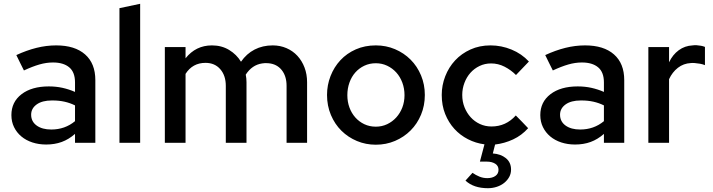

<svg xmlns="http://www.w3.org/2000/svg" viewBox="-20 -752 3753 1011"><path d="M223 9Q184 9 150.5 -2Q117 -13 92.5 -33.5Q68 -54 54 -82.5Q40 -111 40 -146Q40 -215 93.5 -256Q147 -297 237 -297Q275 -297 309 -289.5Q343 -282 375 -268V-318Q375 -372 344.5 -397.5Q314 -423 259 -423Q224 -423 187.5 -412.5Q151 -402 106 -381Q96 -401 86 -421Q76 -441 66 -462Q120 -487 172 -500Q224 -513 276 -513Q374 -513 428 -465.5Q482 -418 482 -330V0H375V-47Q342 -18 305 -4.5Q268 9 223 9ZM144 -148Q144 -112 173 -91Q202 -70 250 -70Q322 -70 375 -114V-197Q323 -223 258 -223H253Q202 -223 173 -202Q144 -181 144 -148Z M718 -732V0H609V-709Z M848 0V-504H957V-445Q1011 -513 1096 -513Q1147 -513 1186.5 -489Q1226 -465 1249 -427Q1278 -469 1320.5 -491Q1363 -513 1416 -513Q1455 -513 1488.5 -498.5Q1522 -484 1546 -458Q1570 -432 1583.5 -396.5Q1597 -361 1597 -319V0H1489V-300Q1489 -351 1463.5 -383Q1438 -415 1394 -419Q1375 -421 1360 -418Q1307 -410 1274 -359Q1276 -349 1277 -339Q1278 -329 1278 -319V0H1169V-300Q1169 -354 1140 -387.5Q1111 -421 1062 -421Q994 -421 957 -363V0Z M1702 -252Q1702 -304 1720.5 -351.5Q1739 -399 1772.5 -435Q1806 -471 1853.5 -492Q1901 -513 1959 -513Q2013 -513 2060 -493Q2107 -473 2142 -438Q2177 -403 2197 -355Q2217 -307 2217 -252Q2217 -196 2197 -148Q2177 -100 2142 -65Q2107 -30 2060 -10Q2013 10 1959 10Q1906 10 1859.5 -9.5Q1813 -29 1778 -63.5Q1743 -98 1722.5 -146.5Q1702 -195 1702 -252ZM1959 -85Q1991 -85 2018.5 -98Q2046 -111 2066.5 -133.5Q2087 -156 2098.5 -186Q2110 -216 2110 -251Q2110 -286 2098.5 -317Q2087 -348 2066.5 -370.5Q2046 -393 2018.5 -406Q1991 -419 1959 -419Q1926 -419 1898.5 -406Q1871 -393 1851 -370.5Q1831 -348 1820 -317Q1809 -286 1809 -251Q1809 -216 1820 -186Q1831 -156 1851 -133.5Q1871 -111 1898.5 -98Q1926 -85 1959 -85Z M2568 -86Q2644 -86 2696 -144Q2713 -127 2729 -110.5Q2745 -94 2761 -77Q2727 -39 2682 -18Q2637 3 2587 9Q2584 20 2581 32.5Q2578 45 2575 56Q2617 59 2644 81Q2671 103 2671 141Q2671 162 2661.5 179.5Q2652 197 2635.5 210.5Q2619 224 2596.5 231.5Q2574 239 2549 239Q2474 239 2431 199Q2440 188 2449.5 178.5Q2459 169 2468 158Q2485 170 2504.5 178Q2524 186 2546 186Q2572 186 2588.5 174.5Q2605 163 2605 142Q2605 121 2587.5 110Q2570 99 2543 99H2507Q2513 76 2519 53.5Q2525 31 2531 8Q2485 2 2444 -19Q2403 -40 2372.5 -73.5Q2342 -107 2324 -152Q2306 -197 2306 -252Q2306 -303 2324.5 -350.5Q2343 -398 2376.5 -434Q2410 -470 2457.5 -491.5Q2505 -513 2563 -513Q2620 -513 2673.5 -491Q2727 -469 2765 -428Q2748 -411 2731 -392.5Q2714 -374 2697 -357Q2670 -384 2636.5 -401Q2603 -418 2566 -418Q2533 -418 2505 -404.5Q2477 -391 2457 -368.5Q2437 -346 2425.5 -315.5Q2414 -285 2414 -252Q2414 -217 2426 -187Q2438 -157 2458.5 -134.5Q2479 -112 2507 -99Q2535 -86 2568 -86Z M3008 9Q2969 9 2935.5 -2Q2902 -13 2877.5 -33.5Q2853 -54 2839 -82.5Q2825 -111 2825 -146Q2825 -215 2878.5 -256Q2932 -297 3022 -297Q3060 -297 3094 -289.5Q3128 -282 3160 -268V-318Q3160 -372 3129.5 -397.5Q3099 -423 3044 -423Q3009 -423 2972.5 -412.5Q2936 -402 2891 -381Q2881 -401 2871 -421Q2861 -441 2851 -462Q2905 -487 2957 -500Q3009 -513 3061 -513Q3159 -513 3213 -465.5Q3267 -418 3267 -330V0H3160V-47Q3127 -18 3090 -4.5Q3053 9 3008 9ZM2929 -148Q2929 -112 2958 -91Q2987 -70 3035 -70Q3107 -70 3160 -114V-197Q3108 -223 3043 -223H3038Q2987 -223 2958 -202Q2929 -181 2929 -148Z M3394 0V-504H3503V-424Q3522 -464 3554 -487.5Q3586 -511 3627 -513Q3632 -514 3637 -514Q3642 -514 3647 -514Q3661 -513 3671.5 -511Q3682 -509 3692 -505V-409Q3680 -414 3665.5 -416.5Q3651 -419 3638 -420Q3633 -420 3628 -420.5Q3623 -421 3618 -420Q3579 -418 3549.5 -395Q3520 -372 3503 -335V0Z"/></svg>

Font: Rosa Sans Medium
Style: Regular
Weight: 500
Designer: Pentagram / MCKL
Foundry: Pentagram / MCKL
Version: Version 1.005;September 16, 2019;FontCreator 11.5.0.2425 64-